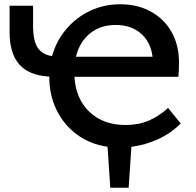

<svg xmlns="http://www.w3.org/2000/svg" viewBox="-20 -685 918 900"><path d="M596 3 583 195H497L484 3Q402 -9 340 -55Q278 -101 244.5 -171Q211 -241 211 -323V-326Q117 -331 71 -382.5Q25 -434 25 -533V-658H135V-566Q135 -494 156.5 -461.5Q178 -429 224 -422Q244 -494 291 -549Q338 -604 403 -634.5Q468 -665 543 -665Q626 -665 688.5 -630Q751 -595 785 -533.5Q819 -472 819 -394Q819 -348 816 -325H329Q335 -222 399.5 -160.5Q464 -99 569 -99Q629 -99 677 -119.5Q725 -140 768 -179L827 -106Q781 -60 721 -32.5Q661 -5 596 3ZM336 -419H695Q687 -487 641 -527.5Q595 -568 522 -568Q451 -568 402 -528.5Q353 -489 336 -419Z"/></svg>

Font: Ysabeau SC
Style: Bold
Weight: 700
Designer: Christian Thalmann (Catharsis Fonts)
Version: Version 0.003